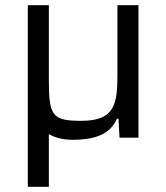

<svg xmlns="http://www.w3.org/2000/svg" viewBox="-20 -530 639 739"><path d="M513 -510H432V-247C432 -134 425 -65 294 -65C184 -65 168 -81 168 -219V-510H87V189H168V-14C193 1 223 8 261 8C365 8 409 -25 430 -73H436L440 0H513Z"/></svg>

Font: Saira UNSAM
Style: Regular
Weight: 400
Designer: Hector Gatti with collaboration of the Omnibus-Type team
Foundry: Omnibus-Type
Version: Version 0.072;PS 000.072;hotconv 1.0.88;makeotf.lib2.5.64775